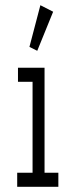

<svg xmlns="http://www.w3.org/2000/svg" viewBox="-20 -717 290 737"><path d="M123 -522 184 -672 135 -697 93 -537ZM46 0H204V-54H151V-457H49V-403H105V-54H46Z"/></svg>

Font: Inconsolata UltraCondensed Thin
Style: Regular
Weight: 100
Width: 1
Monospace: yes
Designer: Raph Levien, Cyreal, Brenton Simpson
Foundry: Raph Levien, Cyreal, Google
Version: Version 3.100